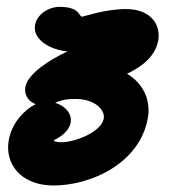

<svg xmlns="http://www.w3.org/2000/svg" viewBox="-20 -325 508 574"><path d="M205.7 -29.1C263.3 -29.1 290.6 1.8 290.6 24.2C290.6 66 207.4 100.3 162.8 100.3C147.8 100.3 141.8 96.7 139.9 94.6C161 85.2 186.8 66.7 191.3 41.4C191.7 38.9 191.9 36.4 191.9 33.9C191.9 12.1 175.1 -8.2 144.7 -17.8C162.5 -23.9 169.7 -29.1 205.7 -29.1ZM6.2 93.9C4.9 101.2 4.2 108.4 4.2 115.5C4.2 176.9 51.7 229.5 140.3 229.5C253.1 229.5 398.4 162.4 422.1 27.7C423.4 20.7 424.1 13.1 424.1 5.1C424.1 -31.2 409 -74.3 359.9 -104.6C393.1 -120.2 443.5 -150.3 453 -204C453.9 -209 454.3 -214.1 454.3 -219C454.3 -260.7 422.8 -297.9 356.3 -297.9C293.4 -297.9 230.7 -275.2 225.3 -275.2C215.5 -275.2 219.6 -304.5 158.4 -304.5C125.5 -304.5 90.5 -282.6 84.7 -249.9C84.2 -247.1 84 -244.5 84 -241.8C84 -205.5 127.9 -176.6 181.8 -171.3C127.9 -146.2 62.8 -104.9 55.7 -64.5C55.2 -61.8 55 -59.1 55 -56.4C55 -38.6 65.6 -21.6 86.6 -13.7C53.5 2.8 15.3 41.8 6.2 93.9Z"/></svg>

Font: TudorRose
Style: BoldOblique
Weight: 500
Version: Version 001.000